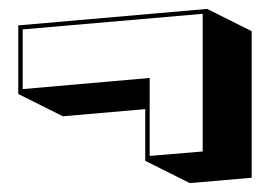

<svg xmlns="http://www.w3.org/2000/svg" viewBox="-20 -449 618 431"><path d="M306 -88V-204L121 -188L21 -238V-392L445 -429L545 -379V-50L406 -38ZM31 -383V-249L316 -274V-99L435 -109V-418Z"/></svg>

Font: Rampart One
Style: Regular
Weight: 400
Designer: Fontworks Inc.
Foundry: Fontworks Inc.
Version: Version 1.100